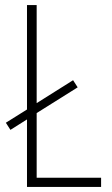

<svg xmlns="http://www.w3.org/2000/svg" viewBox="-20 -734 438 754"><path d="M86 0V-265L21 -224L3 -252L86 -304V-714H124V-329L267 -419L285 -391L124 -290V-36H377V0Z"/></svg>

Font: Noto Sans Thai Cond ExtLt
Style: Regular
Weight: 200
Width: 3
Designer: Monotype Design Team
Foundry: Monotype Imaging Inc.
Version: Version 2.002; ttfautohint (v1.8.4.7-5d5b)